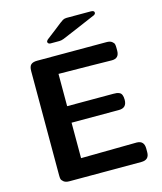

<svg xmlns="http://www.w3.org/2000/svg" viewBox="-127 -971 896 1063"><g transform="rotate(-15 321.0 -439.0)"><path d="M90.8 -46.9V-644Q90.8 -670.9 102.3 -680.9Q113.8 -690.9 137.2 -690.9H535.2Q555.2 -690.9 565.7 -682.9Q576.2 -674.8 578.1 -667Q580.1 -659.2 580.1 -646V-629.9Q580.1 -585.9 538.1 -585.9Q524.9 -585.9 503.9 -586.4Q482.9 -586.9 408.9 -587.9Q335 -588.9 232.9 -589.8V-404.8H498Q510.3 -404.8 517.1 -403.8Q523.9 -402.8 532.5 -398.9Q541 -395 545.4 -384.5Q549.8 -374 549.8 -356.9Q549.8 -310.1 504.9 -310.1H232.9V-106.9L553.2 -110.8Q595.2 -109.9 595.2 -64.9V-43.9Q595.2 0 549.8 0H137.2Q116.2 0 105.2 -9Q94.2 -18.1 92.5 -25.9Q90.8 -33.7 90.8 -46.9ZM217.8 -776.9Q217.8 -781.7 225.1 -789.1Q248 -807.1 280.8 -832Q324.7 -867.2 334.5 -872.6Q344.2 -877.9 356 -877.9H495.1Q515.1 -877.9 515.1 -865.2Q515.1 -862.3 513.7 -859.6Q512.2 -856.9 510 -855.5Q507.8 -854 504.9 -852.1L502 -851.1Q454.1 -830.1 390.1 -803.2Q323.2 -774.4 309.6 -769.3Q295.9 -764.2 285.2 -764.2H233.9Q219.7 -764.6 217.8 -776.9Z"/></g></svg>

Font: CMU Sans Serif
Style: Bold
Weight: 700
Version: Version 0.7.0